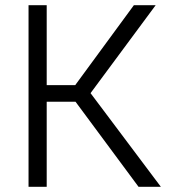

<svg xmlns="http://www.w3.org/2000/svg" viewBox="-20 -720 675 740"><path d="M271 -328H160V0H90V-700H160V-392H270L496 -700H580L329 -361L600 0H514Z"/></svg>

Font: PT Root UI Web
Style: Regular
Weight: 400
Designer: Vitaly Kuzmin
Foundry: ParaType Ltd.
Version: Version 1.000W